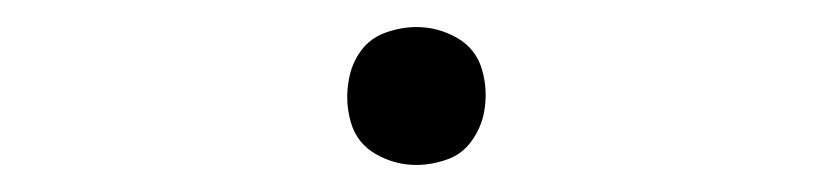

<svg xmlns="http://www.w3.org/2000/svg" viewBox="-20 -411 616 142"><path d="M288 -289Q299 -289 310.5 -293Q322 -297 329 -307Q336 -317 338 -328Q341 -344 336.5 -359.5Q332 -375 318 -383Q304 -391 288 -391Q277 -391 265.5 -387Q254 -383 247 -373.5Q240 -364 238 -352Q235 -336 239.5 -320.5Q244 -305 258 -297Q272 -289 288 -289Z"/></svg>

Font: Iosevka Sparkle XLtObl
Style: Regular
Weight: 200
Italic angle: -9°
Designer: Belleve Invis
Foundry: Belleve Invis
Version: Version 4.5.0; ttfautohint (v1.8.3)